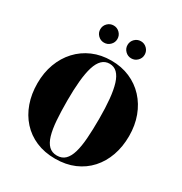

<svg xmlns="http://www.w3.org/2000/svg" viewBox="-220 -1135 1239 1306"><g transform="rotate(30 399.5 -482.0)"><path d="M400 10Q316.5 10 250 -18.5Q183.5 -47 136.5 -99Q89.5 -151 64.8 -221.2Q40 -291.5 40 -375Q40 -458.5 66 -528.8Q92 -599 140 -651Q188 -703 254 -731.5Q320 -760 400 -760Q480 -760 546 -731.5Q612 -703 660 -651Q708 -599 734 -528.8Q760 -458.5 760 -375Q760 -291.5 735.2 -221.2Q710.5 -151 663.5 -99Q616.5 -47 550 -18.5Q483.5 10 400 10ZM400 -14.5Q439 -14.5 463.5 -38.2Q488 -62 501.5 -108Q515 -154 520 -221Q525 -288 525 -375Q525 -462 518.5 -529Q512 -596 497.8 -642Q483.5 -688 459.5 -711.8Q435.5 -735.5 400 -735.5Q365 -735.5 340.8 -711.8Q316.5 -688 302.2 -642Q288 -596 281.5 -529Q275 -462 275 -375Q275 -288 280 -221Q285 -154 298.5 -108Q312 -62 336.5 -38.2Q361 -14.5 400 -14.5ZM507.5 -840Q480 -840 460.2 -859.8Q440.5 -879.5 440.5 -907Q440.5 -935 460.2 -954.8Q480 -974.5 508 -974.5Q535.5 -974.5 555.2 -954.8Q575 -935 575 -907Q575 -879.5 555.2 -859.8Q535.5 -840 507.5 -840ZM293.5 -840Q266 -840 246.2 -859.8Q226.5 -879.5 226.5 -907Q226.5 -935 246.2 -954.8Q266 -974.5 294 -974.5Q321.5 -974.5 341.2 -954.8Q361 -935 361 -907Q361 -879.5 341.2 -859.8Q321.5 -840 293.5 -840Z"/></g></svg>

Font: Bodoni Moda 9pt Black
Style: Regular
Weight: 900
Designer: Owen Earl
Foundry: indestructible type
Version: Version 2.005